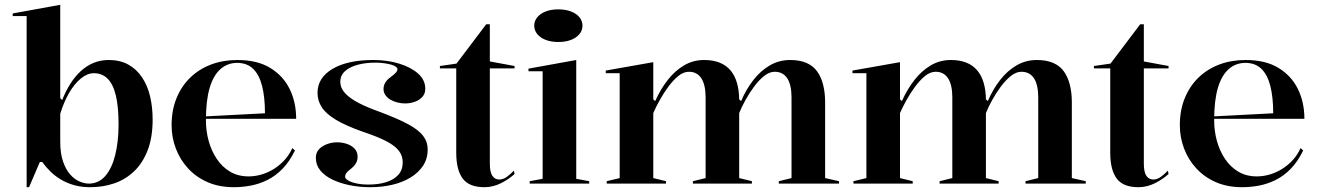

<svg xmlns="http://www.w3.org/2000/svg" viewBox="-20 -765 5500 800"><path d="M91 15V-698H33V-709L231 -745V-356L239 -348Q254 -386 273.5 -416.5Q293 -447 317 -469Q341 -491 370 -503Q399 -515 433 -515Q480 -515 514.5 -496Q549 -477 572 -442.5Q595 -408 605.5 -363Q616 -318 616 -267Q616 -193 595.5 -139.5Q575 -86 539 -51.5Q503 -17 456 -1Q409 15 356 15Q319 15 289 6.5Q259 -2 234.5 -16.5Q210 -31 190.5 -50Q171 -69 156 -90H146L101 15ZM350 0Q391 0 418.5 -31.5Q446 -63 460 -119Q474 -175 474 -247Q474 -319 463 -366Q452 -413 429 -436.5Q406 -460 371 -460Q344 -460 317 -438Q290 -416 268 -378Q246 -340 231 -291V-174Q231 -126 242.5 -92.5Q254 -59 272 -38.5Q290 -18 311 -9Q332 0 350 0Z M969 -515Q1052 -515 1106 -482Q1160 -449 1187 -394Q1214 -339 1214 -270H835V-280L1084 -293Q1084 -360 1072 -407Q1060 -454 1034.5 -478.5Q1009 -503 968 -503Q928 -503 898.5 -477Q869 -451 853.5 -398.5Q838 -346 838 -264Q838 -219 849.5 -177.5Q861 -136 883.5 -102.5Q906 -69 939 -49.5Q972 -30 1016 -30Q1043 -30 1070 -38Q1097 -46 1121 -61Q1145 -76 1165 -97.5Q1185 -119 1198 -148L1209 -138Q1186 -91 1156.5 -61Q1127 -31 1093 -14.5Q1059 2 1024 8.5Q989 15 955 15Q893 15 845 -6Q797 -27 763.5 -63.5Q730 -100 712.5 -146.5Q695 -193 695 -243Q695 -306 715.5 -356Q736 -406 772.5 -441.5Q809 -477 859 -496Q909 -515 969 -515Z M1523 15Q1477 15 1436 6.5Q1395 -2 1363.5 -17.5Q1332 -33 1314 -55.5Q1296 -78 1296 -107Q1296 -129 1309 -143Q1322 -157 1342.5 -164.5Q1363 -172 1384 -172Q1407 -172 1426.5 -165Q1446 -158 1458 -145Q1470 -132 1470 -112Q1470 -98 1464 -86.5Q1458 -75 1445 -64Q1429 -52 1423.5 -44.5Q1418 -37 1418 -28Q1418 -21 1430 -13.5Q1442 -6 1464 -1Q1486 4 1516 4Q1557 4 1589 -6Q1621 -16 1639.5 -36.5Q1658 -57 1658 -89Q1658 -115 1642.5 -136Q1627 -157 1591 -176Q1555 -195 1492 -216Q1421 -241 1379.5 -266Q1338 -291 1320.5 -318.5Q1303 -346 1303 -378Q1303 -441 1365.5 -478Q1428 -515 1536 -515Q1594 -515 1643 -500Q1692 -485 1722 -458.5Q1752 -432 1752 -395Q1752 -375 1740 -361.5Q1728 -348 1708.5 -341Q1689 -334 1668 -334Q1652 -334 1636 -338Q1620 -342 1607 -349.5Q1594 -357 1586 -368.5Q1578 -380 1578 -394Q1578 -423 1608 -444Q1624 -456 1630 -463Q1636 -470 1636 -477Q1636 -482 1629.5 -487Q1623 -492 1610.5 -495.5Q1598 -499 1581 -501.5Q1564 -504 1544 -504Q1503 -504 1470 -495Q1437 -486 1417.5 -468.5Q1398 -451 1398 -424Q1398 -398 1418 -376.5Q1438 -355 1474.5 -336Q1511 -317 1562 -299Q1637 -271 1680.5 -247.5Q1724 -224 1743 -199Q1762 -174 1762 -143Q1762 -103 1742.5 -74Q1723 -45 1690 -25Q1657 -5 1614 5Q1571 15 1523 15Z M1998 15Q1935 15 1908 -21Q1881 -57 1881 -129V-480H1813V-490L1882 -500L2006 -664H2021V-509L2124 -490V-480H2021V-83Q2021 -48 2031.5 -32.5Q2042 -17 2060 -17Q2076 -17 2091 -27.5Q2106 -38 2121 -54L2124 -40Q2113 -30 2098.5 -20Q2084 -10 2068 -2Q2052 6 2034.5 10.5Q2017 15 1998 15Z M2306 -590Q2277 -590 2254.5 -598.5Q2232 -607 2219 -622.5Q2206 -638 2206 -658Q2206 -678 2219 -693.5Q2232 -709 2254.5 -717.5Q2277 -726 2306 -726Q2336 -726 2358.5 -717.5Q2381 -709 2394 -693.5Q2407 -678 2407 -658Q2407 -638 2394 -622.5Q2381 -607 2358.5 -598.5Q2336 -590 2306 -590ZM2187 0V-10L2241 -20V-468H2182V-479L2381 -515V-20L2435 -10V0Z M2508 0V-10L2562 -23V-460H2504V-471L2702 -506V-351L2710 -344Q2732 -393 2762 -431.5Q2792 -470 2830 -492.5Q2868 -515 2914 -515Q2951 -515 2978.5 -504Q3006 -493 3024 -471.5Q3042 -450 3051 -418.5Q3060 -387 3060 -346V-23L3113 -10V0H2867V-10L2920 -23V-359Q2920 -412 2902 -439Q2884 -466 2851 -466Q2828 -466 2806.5 -448.5Q2785 -431 2765 -404Q2745 -377 2729 -348Q2713 -319 2702 -294V-23L2755 -10V0ZM3225 0V-10L3278 -23V-359Q3278 -412 3260 -439Q3242 -466 3208 -466Q3186 -466 3164 -448.5Q3142 -431 3122 -404Q3102 -377 3086 -348Q3070 -319 3060 -294V-351L3068 -344Q3089 -393 3119 -431.5Q3149 -470 3187.5 -492.5Q3226 -515 3272 -515Q3313 -515 3341 -502.5Q3369 -490 3385.5 -466.5Q3402 -443 3410 -410.5Q3418 -378 3418 -339V-23L3476 -10V0Z M3536 0V-10L3590 -23V-460H3532V-471L3730 -506V-351L3738 -344Q3760 -393 3790 -431.5Q3820 -470 3858 -492.5Q3896 -515 3942 -515Q3979 -515 4006.5 -504Q4034 -493 4052 -471.5Q4070 -450 4079 -418.5Q4088 -387 4088 -346V-23L4141 -10V0H3895V-10L3948 -23V-359Q3948 -412 3930 -439Q3912 -466 3879 -466Q3856 -466 3834.5 -448.5Q3813 -431 3793 -404Q3773 -377 3757 -348Q3741 -319 3730 -294V-23L3783 -10V0ZM4253 0V-10L4306 -23V-359Q4306 -412 4288 -439Q4270 -466 4236 -466Q4214 -466 4192 -448.5Q4170 -431 4150 -404Q4130 -377 4114 -348Q4098 -319 4088 -294V-351L4096 -344Q4117 -393 4147 -431.5Q4177 -470 4215.5 -492.5Q4254 -515 4300 -515Q4341 -515 4369 -502.5Q4397 -490 4413.5 -466.5Q4430 -443 4438 -410.5Q4446 -378 4446 -339V-23L4504 -10V0Z M4723 15Q4660 15 4633 -21Q4606 -57 4606 -129V-480H4538V-490L4607 -500L4731 -664H4746V-509L4849 -490V-480H4746V-83Q4746 -48 4756.5 -32.5Q4767 -17 4785 -17Q4801 -17 4816 -27.5Q4831 -38 4846 -54L4849 -40Q4838 -30 4823.5 -20Q4809 -10 4793 -2Q4777 6 4759.5 10.5Q4742 15 4723 15Z M5170 -515Q5253 -515 5307 -482Q5361 -449 5388 -394Q5415 -339 5415 -270H5036V-280L5285 -293Q5285 -360 5273 -407Q5261 -454 5235.5 -478.5Q5210 -503 5169 -503Q5129 -503 5099.5 -477Q5070 -451 5054.5 -398.5Q5039 -346 5039 -264Q5039 -219 5050.5 -177.5Q5062 -136 5084.5 -102.5Q5107 -69 5140 -49.5Q5173 -30 5217 -30Q5244 -30 5271 -38Q5298 -46 5322 -61Q5346 -76 5366 -97.5Q5386 -119 5399 -148L5410 -138Q5387 -91 5357.5 -61Q5328 -31 5294 -14.5Q5260 2 5225 8.5Q5190 15 5156 15Q5094 15 5046 -6Q4998 -27 4964.5 -63.5Q4931 -100 4913.5 -146.5Q4896 -193 4896 -243Q4896 -306 4916.5 -356Q4937 -406 4973.5 -441.5Q5010 -477 5060 -496Q5110 -515 5170 -515Z"/></svg>

Font: Kalnia Medium
Style: Regular
Weight: 500
Designer: Frida Medrano
Foundry: Frida Medrano
Version: Version 1.105